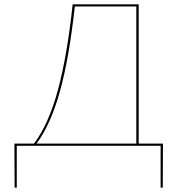

<svg xmlns="http://www.w3.org/2000/svg" viewBox="-20 -678 835 893"><path d="M737 195H727V0H58V195H48L47 -10H138Q206 -100 249 -258Q292 -416 318 -658H625V-10H738ZM614 -10V-648H328Q302 -411 259.5 -256Q217 -101 150 -10Z"/></svg>

Font: Ysabeau SC Hairline
Style: Regular
Weight: 100
Designer: Christian Thalmann (Catharsis Fonts)
Version: Version 0.003